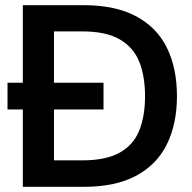

<svg xmlns="http://www.w3.org/2000/svg" viewBox="-20 -720 740 740"><path d="M9 -298V-401H379V-298ZM68 0V-700H303Q425 -700 505 -657Q585 -614 623.5 -535.5Q662 -457 662 -349Q662 -243 623.5 -164.5Q585 -86 505.5 -43Q426 0 303 0ZM188 -102H297Q388 -102 441 -131.5Q494 -161 516.5 -216.5Q539 -272 539 -349Q539 -427 516.5 -482.5Q494 -538 441 -568.5Q388 -599 297 -599H188Z"/></svg>

Font: DM Sans 36pt SemiBold
Style: Regular
Weight: 600
Designer: Colophon Foundry, Jonny Pinhorn
Foundry: Colophon Foundry
Version: Version 4.004;gftools[0.9.30]